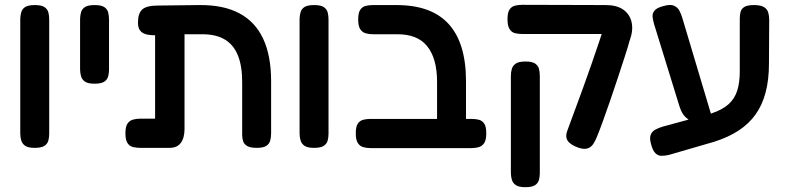

<svg xmlns="http://www.w3.org/2000/svg" viewBox="-20 -604 3267 796"><path d="M124 9Q97 9 84.5 0.5Q72 -8 68 -22Q64 -36 64 -51V-524Q64 -539 68 -553Q72 -567 84.5 -575Q97 -583 125 -583Q152 -583 164.5 -574.5Q177 -566 180.5 -552.5Q184 -539 184 -523V-50Q184 -35 180.5 -21.5Q177 -8 164.5 0.5Q152 9 124 9Z M372 -257Q345 -257 332.5 -265.5Q320 -274 316 -288Q312 -302 312 -317V-524Q312 -539 316 -553Q320 -567 332.5 -575Q345 -583 373 -583Q400 -583 412.5 -574.5Q425 -566 428.5 -552.5Q432 -539 432 -523V-316Q432 -301 428.5 -287.5Q425 -274 412.5 -265.5Q400 -257 372 -257Z M562 9Q545 9 531 5.5Q517 2 508.5 -11Q500 -24 500 -51Q500 -79 508.5 -91.5Q517 -104 531 -108Q545 -112 561 -112H623V-501L689 -462Q658 -459 632.5 -458Q607 -457 589 -461Q571 -465 561.5 -476.5Q552 -488 552 -510Q552 -549 570 -565Q588 -581 635 -581L807 -583Q906 -584 972 -549Q1038 -514 1071 -443.5Q1104 -373 1104 -267V-52Q1104 -36 1100.5 -22Q1097 -8 1084.5 0.5Q1072 9 1045 9Q1018 9 1005 1.5Q992 -6 988 -18.5Q984 -31 984 -45V-264Q984 -331 966 -375Q948 -419 911.5 -440.5Q875 -462 819 -462H745V-70Q745 -32 729.5 -11.5Q714 9 684 9Z M1282 9Q1255 9 1242.5 0.5Q1230 -8 1226 -22Q1222 -36 1222 -51V-524Q1222 -539 1226 -553Q1230 -567 1242.5 -575Q1255 -583 1283 -583Q1310 -583 1322.5 -574.5Q1335 -566 1338.5 -552.5Q1342 -539 1342 -523V-50Q1342 -35 1338.5 -21.5Q1335 -8 1322.5 0.5Q1310 9 1282 9Z M1852 10Q1826 10 1813 2.5Q1800 -5 1796 -18Q1792 -31 1792 -45V-264Q1792 -314 1781.5 -351Q1771 -388 1750.5 -413Q1730 -438 1699.5 -450Q1669 -462 1627 -462H1527Q1510 -462 1496 -466Q1482 -470 1473.5 -483Q1465 -496 1465 -523Q1465 -551 1473.5 -563.5Q1482 -576 1496 -579.5Q1510 -583 1526 -583H1624Q1696 -583 1750 -563.5Q1804 -544 1840 -504.5Q1876 -465 1894 -405.5Q1912 -346 1912 -267V-52Q1912 -35 1908.5 -21Q1905 -7 1892.5 1.5Q1880 10 1852 10ZM1517 10Q1500 10 1486 6Q1472 2 1463.5 -11Q1455 -24 1455 -51Q1455 -79 1463.5 -91.5Q1472 -104 1486 -107.5Q1500 -111 1516 -111H1935Q1952 -111 1965.5 -107.5Q1979 -104 1987.5 -91.5Q1996 -79 1996 -51Q1996 -24 1987.5 -11Q1979 2 1965 6Q1951 10 1934 10Z M2380 9Q2345 -3 2333.5 -20.5Q2322 -38 2333 -65Q2346 -101 2362.5 -145Q2379 -189 2396.5 -237.5Q2414 -286 2431.5 -336Q2449 -386 2464.5 -432.5Q2480 -479 2492 -519L2594 -449Q2584 -411 2569.5 -367Q2555 -323 2540 -277Q2525 -231 2509.5 -186.5Q2494 -142 2480 -103Q2466 -64 2454 -35Q2448 -20 2439.5 -7Q2431 6 2417 11Q2403 16 2380 9ZM2158 172Q2131 172 2118.5 163.5Q2106 155 2102 141Q2098 127 2098 112V-289Q2098 -305 2102 -318.5Q2106 -332 2118.5 -340.5Q2131 -349 2159 -349Q2186 -349 2198.5 -340.5Q2211 -332 2214.5 -318.5Q2218 -305 2218 -288V113Q2218 128 2214.5 141.5Q2211 155 2198.5 163.5Q2186 172 2158 172ZM2591 -437 2492 -463H2416H2146Q2129 -463 2115 -466.5Q2101 -470 2092.5 -483.5Q2084 -497 2084 -524Q2084 -552 2092.5 -564.5Q2101 -577 2115 -580.5Q2129 -584 2145 -584L2492 -583Q2537 -583 2564 -564Q2591 -545 2598.5 -512Q2606 -479 2591 -437Z M2754 38Q2737 42 2722.5 42Q2708 42 2697 31Q2686 20 2679 -7Q2672 -32 2678 -46Q2684 -60 2698.5 -67.5Q2713 -75 2731 -80L2930 -134Q2975 -149 3000.5 -172Q3026 -195 3036.5 -228.5Q3047 -262 3047 -308V-528Q3047 -543 3050.5 -555.5Q3054 -568 3066.5 -575.5Q3079 -583 3106 -583Q3134 -583 3147.5 -574.5Q3161 -566 3165 -552Q3169 -538 3169 -522L3168 -341Q3168 -273 3154 -220.5Q3140 -168 3112.5 -129.5Q3085 -91 3042.5 -63Q3000 -35 2940 -16ZM2856 -94Q2839 -103 2823 -117.5Q2807 -132 2797 -163L2692 -503Q2687 -520 2685.5 -534Q2684 -548 2693.5 -560Q2703 -572 2731 -579Q2759 -587 2774 -580.5Q2789 -574 2796.5 -560Q2804 -546 2809 -529L2932 -117Z"/></svg>

Font: Fredoka Light Medium
Style: Regular
Weight: 500
Version: Version 2.001